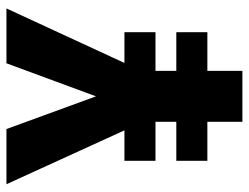

<svg xmlns="http://www.w3.org/2000/svg" viewBox="-106 -648 754 581"><g transform="rotate(-90 270.5 -357.0)"><path d="M270 -443 171 -714H4L167 -357H75V-263H193V-200H75V-106H193V0H347V-106H464V-200H347V-263H464V-357H371L536 -714H370Z"/></g></svg>

Font: Noto Sans Sinhala UI SemiCondensed ExtraBold
Style: Regular
Weight: 800
Width: 4
Designer: Jelle Bosma - Monotype Design Team
Foundry: Monotype Imaging Inc.
Version: Version 2.006